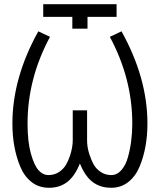

<svg xmlns="http://www.w3.org/2000/svg" viewBox="-20 -889 762 915"><path d="M360.8 -109.9Q335.9 -47.9 298.8 -20.5Q263.2 5.9 214.1 5.9Q165 5.9 130.1 -21.7Q95.2 -49.3 76.2 -95.7Q39.1 -185.5 39.1 -300.3Q39.1 -517.6 162.6 -739.7L218.3 -713.4Q111.3 -514.6 111.3 -300.3Q111.3 -213.9 127 -157.7Q142.6 -101.6 163.3 -78.1Q184.1 -54.7 211.4 -54.7Q238.8 -54.7 260.3 -68.6Q281.7 -82.5 293.7 -102.5Q305.7 -122.6 313.5 -146.5Q326.7 -187.5 326.7 -219.7V-363.3H395V-219.7Q395 -187.5 405.5 -155Q416 -122.6 428 -102.5Q439.9 -82.5 461.4 -68.6Q482.9 -54.7 510.3 -54.7Q537.6 -54.7 558.3 -78.1Q579.1 -101.6 589.8 -140.1Q610.4 -213.9 610.4 -300.3Q610.4 -514.6 503.4 -713.4L559.1 -739.7Q682.6 -517.6 682.6 -300.3Q682.6 -185.5 645.5 -95.7Q626.5 -49.3 591.6 -21.7Q556.6 5.9 509.8 5.9Q418.9 5.9 375 -79.1Q367.7 -92.8 360.8 -109.9ZM186 -808.6V-869.1H535.6V-808.6H397V-752.4H324.7V-808.6Z"/></svg>

Font: News Cycle
Style: Regular
Weight: 500
Version: Version 0.5.2